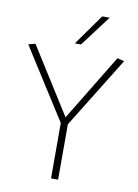

<svg xmlns="http://www.w3.org/2000/svg" viewBox="-98 -978 747 1042"><g transform="rotate(10 275.0 -457.0)"><path d="M258 0V-305L10 -695L48 -705L278 -340L500 -705L538 -695L297 -305V0ZM258 -744 379 -914H420L292 -744Z"/></g></svg>

Font: Georama ExtraLight
Style: Regular
Weight: 250
Version: Version 1.001